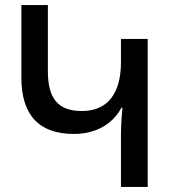

<svg xmlns="http://www.w3.org/2000/svg" viewBox="-20 -734 681 754"><path d="M560 0V-581H455V-489C455 -372 406 -298 302 -298C204 -298 168 -351 168 -456V-714H64V-429C64 -279 136 -208 270 -208C353 -208 421 -244 457 -311H461C457 -275 455 -233 455 -201V0Z"/></svg>

Font: Noto Sans Armenian SemiCondensed Medium
Style: Regular
Weight: 500
Width: 4
Designer: Monotype Design Team
Foundry: Monotype Imaging Inc.
Version: Version 2.008